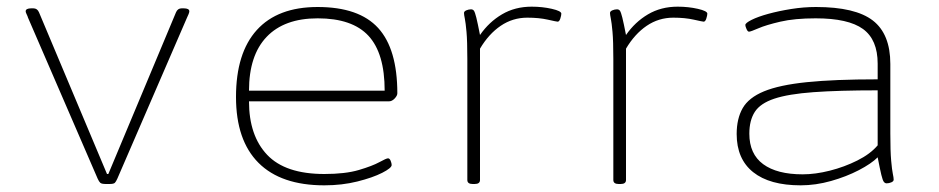

<svg xmlns="http://www.w3.org/2000/svg" viewBox="-20 -550 2817 576"><path d="M298 2Q285 2 281 -1.5Q277 -5 273 -14L64 -497Q63 -501 60 -507Q57 -513 57 -516Q57 -525 74 -525H80Q92 -525 97 -513L301 -28H305L508 -513Q513 -525 525 -525H531Q548 -525 548 -516Q548 -513 545.5 -507Q543 -501 541 -497L332 -14Q328 -5 324.5 -1.5Q321 2 308 2Z M953 6Q823 6 755.5 -61.5Q688 -129 688 -259Q688 -391 750.5 -460Q813 -529 933 -529Q1057 -529 1114.5 -466Q1172 -403 1172 -270Q1172 -263 1164 -254.5Q1156 -246 1147 -246H727Q727 -143 781.5 -85.5Q836 -28 953 -28Q1016 -28 1056.5 -40Q1097 -52 1118 -63.5Q1139 -75 1144 -75Q1149 -75 1152 -67.5Q1155 -60 1155 -55Q1155 -46 1126.5 -31.5Q1098 -17 1052 -5.5Q1006 6 953 6ZM727 -278H1134Q1134 -390 1085.5 -442.5Q1037 -495 933 -495Q833 -495 780 -439.5Q727 -384 727 -278Z M1398 2Q1382 2 1382 -10V-373Q1382 -427 1379.5 -454.5Q1377 -482 1374.5 -494Q1372 -506 1372 -511Q1372 -516 1379 -519Q1386 -522 1393 -522Q1399 -522 1402 -517.5Q1405 -513 1409 -497Q1413 -481 1420 -445Q1447 -484 1486 -507Q1525 -530 1575 -530Q1607 -530 1635.5 -523.5Q1664 -517 1664 -509Q1664 -504 1661 -494.5Q1658 -485 1653 -485Q1650 -485 1623.5 -491Q1597 -497 1562 -497Q1518 -497 1482 -472.5Q1446 -448 1420 -404V-10Q1420 2 1404 2Z M1836 2Q1820 2 1820 -10V-373Q1820 -427 1817.5 -454.5Q1815 -482 1812.5 -494Q1810 -506 1810 -511Q1810 -516 1817 -519Q1824 -522 1831 -522Q1837 -522 1840 -517.5Q1843 -513 1847 -497Q1851 -481 1858 -445Q1885 -484 1924 -507Q1963 -530 2013 -530Q2045 -530 2073.5 -523.5Q2102 -517 2102 -509Q2102 -504 2099 -494.5Q2096 -485 2091 -485Q2088 -485 2061.5 -491Q2035 -497 2000 -497Q1956 -497 1920 -472.5Q1884 -448 1858 -404V-10Q1858 2 1842 2Z M2382 6Q2289 6 2239.5 -33.5Q2190 -73 2190 -148Q2190 -194 2208 -225.5Q2226 -257 2272 -276Q2318 -295 2400.5 -303.5Q2483 -312 2613 -312V-359Q2613 -431 2569 -463Q2525 -495 2427 -495Q2364 -495 2321 -485Q2278 -475 2255 -465Q2232 -455 2227 -455Q2223 -455 2219.5 -463Q2216 -471 2216 -475Q2216 -481 2235 -490.5Q2254 -500 2285 -508.5Q2316 -517 2353.5 -523Q2391 -529 2428 -529Q2546 -529 2598.5 -488.5Q2651 -448 2651 -358V-150Q2651 -96 2653.5 -68Q2656 -40 2658.5 -28.5Q2661 -17 2661 -11Q2661 -6 2654 -3Q2647 0 2640 0Q2635 0 2631.5 -4.5Q2628 -9 2624 -25.5Q2620 -42 2613 -78Q2594 -59 2556.5 -39.5Q2519 -20 2473 -7Q2427 6 2382 6ZM2388 -27Q2426 -27 2469.5 -38Q2513 -49 2552 -68.5Q2591 -88 2613 -114V-279Q2496 -279 2420.5 -273.5Q2345 -268 2303 -254Q2261 -240 2244.5 -214.5Q2228 -189 2228 -149Q2228 -88 2269.5 -57.5Q2311 -27 2388 -27Z"/></svg>

Font: Asap Expanded Thin
Style: Regular
Weight: 100
Width: 7
Designer: Pablo Cosgaya
Foundry: Omnibus-Type
Version: Version 3.001; ttfautohint (v1.8.4.7-5d5b)